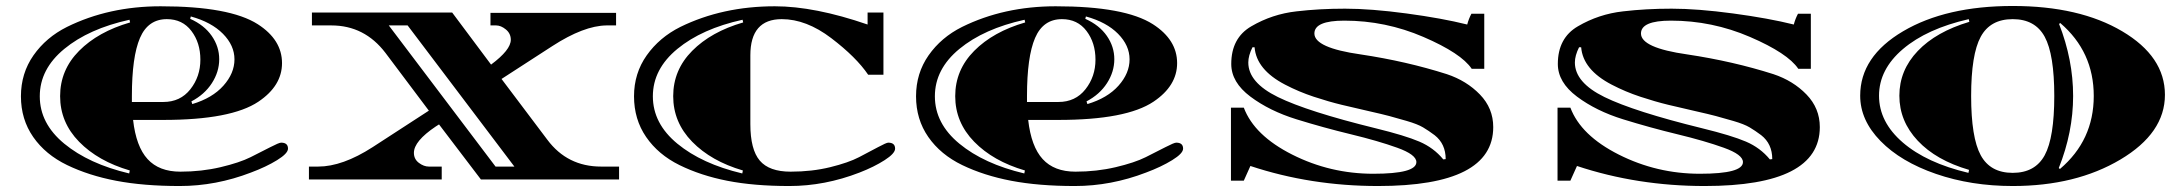

<svg xmlns="http://www.w3.org/2000/svg" viewBox="-20 -600 7299 642"><path d="M526 -199H425Q435 -110 473.5 -68Q512 -26 583 -26Q654 -26 717.5 -41Q781 -56 818 -74.5Q855 -93 884 -108Q913 -123 920 -123Q943 -123 943 -103Q943 -87 906.5 -64.5Q870 -42 819 -23Q702 22 581 22Q460 22 368.5 4.5Q277 -13 204.5 -48Q132 -83 91 -142Q50 -201 50 -278Q50 -355 92 -415Q134 -475 204 -510Q344 -579 517 -579Q748 -579 842 -519Q923 -467 923 -389Q923 -313 844 -260Q753 -199 526 -199ZM538 -536Q475 -536 448 -473Q421 -410 421 -279V-259H526Q583 -259 616.5 -301.5Q650 -344 650 -400.5Q650 -457 620 -496.5Q590 -536 538 -536ZM415 -525 413 -534Q277 -504 195 -436.5Q113 -369 113 -278Q113 -187 195 -119.5Q277 -52 412 -20L414 -30Q308 -61 244.5 -126Q181 -191 181 -278.5Q181 -366 244.5 -430Q308 -494 415 -525ZM620 -261 623 -252Q690 -272 727 -313.5Q764 -355 764 -401.5Q764 -448 725.5 -487Q687 -526 618 -545L616 -537Q663 -516 688 -480Q713 -444 713 -402Q713 -360 688.5 -322Q664 -284 620 -261Z M1364 -89Q1364 -68 1380.5 -55.5Q1397 -43 1414 -43H1457V0H1013V-43H1044Q1125 -43 1226 -108L1414 -230L1269 -423Q1199 -515 1088 -515H1023V-558H1492L1622 -384Q1688 -433 1688 -467Q1688 -488 1671.5 -501.5Q1655 -515 1639 -515H1620V-557H2040V-515H2008Q1932 -514 1827 -446L1657 -336L1810 -133Q1877 -43 1990 -43H2050V0H1588L1448 -184L1437 -177Q1364 -128 1364 -89ZM1280 -515 1637 -43H1700L1343 -515Z M2950 -123Q2973 -123 2973 -103Q2973 -87 2938 -64.5Q2903 -42 2854 -23Q2738 22 2619.5 22Q2501 22 2412 4.5Q2323 -13 2252 -48Q2181 -83 2140.5 -142Q2100 -201 2100 -278Q2100 -355 2142.5 -415Q2185 -475 2255 -510Q2396 -579 2571 -579Q2704 -579 2881 -518V-558H2934V-350H2883Q2843 -409 2759.5 -472.5Q2676 -536 2594 -536Q2489 -536 2489 -415V-185Q2489 -100 2520.5 -63Q2552 -26 2623.5 -26Q2695 -26 2756 -41Q2817 -56 2852.5 -74.5Q2888 -93 2916 -108Q2944 -123 2950 -123ZM2465 -525 2463 -534Q2327 -504 2245 -436.5Q2163 -369 2163 -278Q2163 -187 2245 -119.5Q2327 -52 2462 -20L2464 -30Q2358 -61 2294.5 -126Q2231 -191 2231 -278.5Q2231 -366 2294.5 -430Q2358 -494 2465 -525Z M3519 -199H3418Q3428 -110 3466.5 -68Q3505 -26 3576 -26Q3647 -26 3710.5 -41Q3774 -56 3811 -74.5Q3848 -93 3877 -108Q3906 -123 3913 -123Q3936 -123 3936 -103Q3936 -87 3899.5 -64.5Q3863 -42 3812 -23Q3695 22 3574 22Q3453 22 3361.5 4.5Q3270 -13 3197.5 -48Q3125 -83 3084 -142Q3043 -201 3043 -278Q3043 -355 3085 -415Q3127 -475 3197 -510Q3337 -579 3510 -579Q3741 -579 3835 -519Q3916 -467 3916 -389Q3916 -313 3837 -260Q3746 -199 3519 -199ZM3531 -536Q3468 -536 3441 -473Q3414 -410 3414 -279V-259H3519Q3576 -259 3609.5 -301.5Q3643 -344 3643 -400.5Q3643 -457 3613 -496.5Q3583 -536 3531 -536ZM3408 -525 3406 -534Q3270 -504 3188 -436.5Q3106 -369 3106 -278Q3106 -187 3188 -119.5Q3270 -52 3405 -20L3407 -30Q3301 -61 3237.5 -126Q3174 -191 3174 -278.5Q3174 -366 3237.5 -430Q3301 -494 3408 -525ZM3613 -261 3616 -252Q3683 -272 3720 -313.5Q3757 -355 3757 -401.5Q3757 -448 3718.5 -487Q3680 -526 3611 -545L3609 -537Q3656 -516 3681 -480Q3706 -444 3706 -402Q3706 -360 3681.5 -322Q3657 -284 3613 -261Z M4886 -518Q4891 -537 4900 -554H4943V-370H4901Q4866 -422 4739.5 -476.5Q4613 -531 4475 -531Q4375 -531 4375 -488Q4375 -440 4530 -418Q4683 -395 4818 -352Q4884 -330 4928.5 -284Q4973 -238 4973 -175Q4973 22 4588 22Q4363 22 4161 -45L4139 4H4096V-240H4139Q4174 -147 4301 -83Q4428 -19 4572 -19Q4716 -19 4716 -58Q4716 -83 4652 -106Q4588 -129 4497 -151Q4406 -173 4315.5 -201Q4225 -229 4161 -277Q4097 -325 4097 -386Q4097 -473 4164 -512Q4234 -553 4315 -562Q4391 -571 4477.5 -571Q4564 -571 4683 -555Q4802 -539 4886 -518ZM4154 -391Q4154 -324 4253 -275.5Q4352 -227 4580 -171Q4678 -147 4726 -126.5Q4774 -106 4806 -67L4814 -68Q4814 -119 4777 -148Q4757 -163 4738.5 -174Q4720 -185 4684 -195.5Q4648 -206 4625.5 -212Q4603 -218 4556.5 -228.5Q4510 -239 4466.5 -249.5Q4423 -260 4373 -276.5Q4323 -293 4277 -317Q4181 -367 4175 -442H4168Q4154 -414 4154 -391Z M5978 -518Q5983 -537 5992 -554H6035V-370H5993Q5958 -422 5831.5 -476.5Q5705 -531 5567 -531Q5467 -531 5467 -488Q5467 -440 5622 -418Q5775 -395 5910 -352Q5976 -330 6020.5 -284Q6065 -238 6065 -175Q6065 22 5680 22Q5455 22 5253 -45L5231 4H5188V-240H5231Q5266 -147 5393 -83Q5520 -19 5664 -19Q5808 -19 5808 -58Q5808 -83 5744 -106Q5680 -129 5589 -151Q5498 -173 5407.5 -201Q5317 -229 5253 -277Q5189 -325 5189 -386Q5189 -473 5256 -512Q5326 -553 5407 -562Q5483 -571 5569.5 -571Q5656 -571 5775 -555Q5894 -539 5978 -518ZM5246 -391Q5246 -324 5345 -275.5Q5444 -227 5672 -171Q5770 -147 5818 -126.5Q5866 -106 5898 -67L5906 -68Q5906 -119 5869 -148Q5849 -163 5830.5 -174Q5812 -185 5776 -195.5Q5740 -206 5717.5 -212Q5695 -218 5648.5 -228.5Q5602 -239 5558.5 -249.5Q5515 -260 5465 -276.5Q5415 -293 5369 -317Q5273 -367 5267 -442H5260Q5246 -414 5246 -391Z M6565 -527 6563 -536Q6423 -504 6343 -436Q6263 -368 6263 -280Q6263 -192 6342.5 -123.5Q6422 -55 6562 -22L6564 -32Q6454 -64 6392.5 -129.5Q6331 -195 6331 -280Q6331 -365 6392.5 -429.5Q6454 -494 6565 -527ZM6710 22Q6571 22 6453.5 -18.5Q6336 -59 6268 -128.5Q6200 -198 6200 -280Q6200 -411 6343.5 -495.5Q6487 -580 6710 -580Q6933 -580 7076 -495.5Q7219 -411 7219 -283Q7219 -155 7070 -66.5Q6921 22 6710 22ZM6865 -520Q6912 -400 6912 -279Q6912 -158 6864 -38L6868 -35Q6981 -131 6981 -279Q6981 -427 6869 -523ZM6817 -81Q6849 -140 6849 -279Q6849 -418 6817 -477Q6785 -536 6710 -536Q6635 -536 6603 -477Q6571 -418 6571 -279Q6571 -140 6603 -81Q6635 -22 6710 -22Q6785 -22 6817 -81Z"/></svg>

Font: Diplomata
Style: Regular
Weight: 400
Width: 7
Designer: Eduardo Rodriguez Tunni
Foundry: Eduardo Rodriguez Tunni
Version: Version 1.001